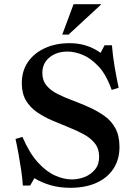

<svg xmlns="http://www.w3.org/2000/svg" viewBox="-20 -886 645 916"><path d="M182 -538Q182 -502 202 -478Q222 -454 255 -437.5Q288 -421 327 -406.5Q366 -392 405 -374.5Q444 -357 477.5 -333.5Q511 -310 530.5 -274Q550 -238 550 -185Q550 -124 520.5 -80Q491 -36 438.5 -13Q386 10 315 10Q264 10 221 -2.5Q178 -15 144 -36L124 -1H89Q87 -35 81 -75Q75 -115 68 -153.5Q61 -192 54 -223L87 -233Q120 -156 160.5 -111.5Q201 -67 243 -48.5Q285 -30 322 -30Q354 -30 383.5 -41.5Q413 -53 433 -77Q453 -101 453 -138Q453 -176 433 -201.5Q413 -227 380 -245Q347 -263 308 -278.5Q269 -294 229.5 -311Q190 -328 157 -350.5Q124 -373 104 -406.5Q84 -440 84 -489Q84 -548 113.5 -590.5Q143 -633 194.5 -656.5Q246 -680 312 -680Q355 -680 391 -668.5Q427 -657 460 -634L479 -670H514Q518 -619 527 -566.5Q536 -514 546 -467L513 -457Q486 -532 448.5 -571Q411 -610 373 -625Q335 -640 302 -640Q250 -640 216 -612Q182 -584 182 -538ZM464 -866 307 -721H277L331 -866Z"/></svg>

Font: Brygada 1918 SemiBold
Style: Regular
Weight: 600
Designer: Mateusz Machalski | Borys Kosmynka | Przemek Hoffer
Foundry: NIEPODLEGLA 2018
Version: Version 3.006